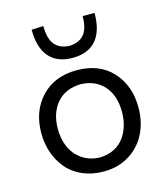

<svg xmlns="http://www.w3.org/2000/svg" viewBox="-114 -851 826 950"><g transform="rotate(-15 298.5 -375.5)"><path d="M296.9 -571.8Q218.3 -571.8 177.2 -619.4Q136.2 -667 136.2 -758.8L196.8 -761.7Q196.8 -696.8 221.9 -666.3Q247.1 -635.7 296.9 -633.3Q347.2 -635.7 372.3 -665.5Q397.5 -695.3 397.5 -758.8H458.5Q458.5 -666.5 417.5 -619.1Q376.5 -571.8 296.9 -571.8ZM300.3 11.2Q240.7 11.2 192.4 -10Q144 -31.2 113.3 -67.9Q82.5 -104.5 66.2 -151.4Q49.8 -198.2 49.8 -251Q49.8 -364.3 117.4 -436Q185.1 -507.8 298.8 -507.8Q414.6 -507.8 481 -435.5Q547.4 -363.3 547.4 -251Q547.4 -177.2 517.6 -117.9Q487.8 -58.6 431.2 -23.7Q374.5 11.2 300.3 11.2ZM300.3 -61Q340.8 -62 372.3 -77.9Q403.8 -93.8 423.3 -120.1Q442.9 -146.5 452.9 -179.7Q462.9 -212.9 462.9 -251Q462.9 -334 419.9 -383.5Q377 -433.1 300.3 -436Q220.2 -433.6 177.2 -382.6Q134.3 -331.5 134.3 -251Q134.3 -200.2 151.9 -158.7Q169.4 -117.2 207.8 -89.8Q246.1 -62.5 300.3 -61Z"/></g></svg>

Font: Commissioner Flair
Style: Regular
Weight: 400
Designer: Kostas Bartsokas
Foundry: Kostas Bartsokas
Version: Version 1.000